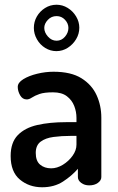

<svg xmlns="http://www.w3.org/2000/svg" viewBox="-20 -783 499 811"><path d="M158 8Q103 8 64 -24.5Q25 -57 25 -124Q25 -181 55 -212Q85 -243 137.5 -255Q190 -267 259 -267H303V-285Q303 -311 293.5 -335.5Q284 -360 262.5 -376.5Q241 -393 204 -393Q167 -393 147 -386Q127 -379 115 -371Q103 -363 93 -363Q75 -363 65 -380.5Q55 -398 55 -416Q55 -434 78.5 -448.5Q102 -463 137 -471.5Q172 -480 206 -480Q280 -480 324 -452.5Q368 -425 388 -381Q408 -337 408 -286V-35Q408 -21 393.5 -10.5Q379 0 357 0Q337 0 323 -10.5Q309 -21 309 -35V-70Q283 -40 246 -16Q209 8 158 8ZM196 -72Q221 -72 245.5 -87Q270 -102 286.5 -125Q303 -148 303 -172V-209H278Q240 -209 206 -204.5Q172 -200 151.5 -184.5Q131 -169 131 -137Q131 -103 149.5 -87.5Q168 -72 196 -72ZM218 -567Q193 -567 171 -580.5Q149 -594 136 -617Q123 -640 123 -665Q123 -691 135.5 -713Q148 -735 170 -749Q192 -763 219 -763Q244 -763 266 -749.5Q288 -736 301.5 -713.5Q315 -691 315 -666Q315 -640 301.5 -617.5Q288 -595 266 -581Q244 -567 218 -567ZM219 -611Q240 -611 254.5 -628Q269 -645 269 -665Q269 -684 254.5 -699.5Q240 -715 219 -715Q197 -715 182 -699Q167 -683 167 -665Q167 -646 182.5 -628.5Q198 -611 219 -611Z"/></svg>

Font: Dosis ExtraLight SemiBold
Style: Regular
Weight: 600
Version: Version 3.001; ttfautohint (v1.8.2)